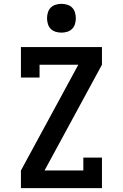

<svg xmlns="http://www.w3.org/2000/svg" viewBox="-20 -980 640 1000"><path d="M89 0V-92L388 -643H186V-576H89V-735H511V-643L212 -92H414V-159H511V0ZM300 -810Q285 -810 270 -814.5Q255 -819 244.5 -829.5Q234 -840 229.5 -855Q225 -870 225 -885Q225 -900 229.5 -915Q234 -930 244.5 -940.5Q255 -951 270 -955.5Q285 -960 300 -960Q315 -960 330 -955.5Q345 -951 355.5 -940.5Q366 -930 370.5 -915Q375 -900 375 -885Q375 -870 370.5 -855Q366 -840 355.5 -829.5Q345 -819 330 -814.5Q315 -810 300 -810Z"/></svg>

Font: Iosevka Etoile Semibold
Style: Regular
Weight: 600
Designer: Belleve Invis
Foundry: Belleve Invis
Version: Version 22.1.2; ttfautohint (v1.8.4)